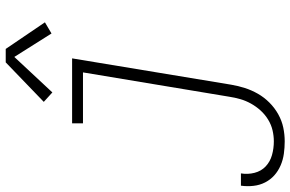

<svg xmlns="http://www.w3.org/2000/svg" viewBox="-223 -610 1015 671"><g transform="rotate(-90 284.5 -274.5)"><path d="M126 213Q104 213 82.5 210Q61 207 41.5 198.5Q22 190 7 176.5Q-8 163 -17.5 144.5Q-27 126 -29.5 104Q-32 82 -29 61Q-29 60 -29 60Q-29 60 -29 60H14Q14 60 14 60Q14 60 14 60Q14 60 14 60Q14 60 14 60Q10 84 16 107.5Q22 131 38.5 146.5Q55 162 78 168.5Q101 175 126 175Q145 175 164.5 170.5Q184 166 202 155Q220 144 234 128.5Q248 113 258 95Q268 77 273.5 58Q279 39 282 19L367 -492H189V-530H416L324 26Q320 50 312.5 73.5Q305 97 292.5 119Q280 141 261.5 159.5Q243 178 220.5 190.5Q198 203 174 208Q150 213 126 213ZM297 -599 264 -629 402 -762H449L542 -625L503 -602L421 -732Z"/></g></svg>

Font: Iosevka Slab XLtExObl
Style: Regular
Weight: 200
Width: 7
Italic angle: -9°
Monospace: yes
Designer: Belleve Invis
Foundry: Belleve Invis
Version: Version 11.1.1; ttfautohint (v1.8.3)